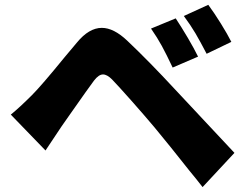

<svg xmlns="http://www.w3.org/2000/svg" viewBox="-20 -761 1017 789"><path d="M793.9 -528.3 689.5 -483.4Q663.1 -539.1 645 -572.3Q627 -605.5 600.6 -643.6L702.1 -685.5Q724.6 -651.4 751.5 -606Q778.3 -560.5 793.9 -528.3ZM111.3 -370.1Q150.4 -409.2 245.1 -525.4L295.9 -585.9Q345.7 -646.5 398.4 -646.5Q447.3 -646.5 502.9 -593.8Q591.8 -509.8 701.2 -391.6L943.4 -132.8L812.5 7.8Q800.8 -6.8 787.1 -24.4Q773.4 -42 756.8 -61.5Q680.7 -158.2 614.3 -238.3Q573.2 -287.1 520 -347.2Q466.8 -407.2 440.4 -434.6Q419.9 -455.1 403.3 -455.1Q385.7 -455.1 366.2 -429.7Q347.7 -405.3 267.6 -291L233.4 -242.2Q208 -205.1 167 -142.6L24.4 -290Q60.5 -319.3 111.3 -370.1ZM835.9 -741.2Q860.4 -708 887.7 -664.1Q915 -620.1 930.7 -588.9L829.1 -540Q802.7 -590.8 783.2 -624Q763.7 -657.2 735.4 -695.3Z"/></svg>

Font: Min Sans Black
Style: Regular
Weight: 900
Designer: Jinseong-Kim, NotoSansCJK, Nunito
Foundry: Jinseong-Kim
Version: Version 1.000